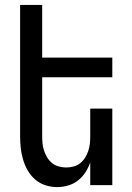

<svg xmlns="http://www.w3.org/2000/svg" viewBox="-20 -755 540 783"><path d="M213 8Q189 8 165.5 0.5Q142 -7 123.5 -23Q105 -39 93 -60Q81 -81 74 -104.5Q67 -128 64.5 -152Q62 -176 62 -200V-735H152V-520H438V-440H152V-200Q152 -185 153.5 -169.5Q155 -154 160 -139.5Q165 -125 173 -112Q181 -99 193 -89.5Q205 -80 220 -76Q235 -72 250 -72Q265 -72 280 -76Q295 -80 307 -89.5Q319 -99 327 -112Q335 -125 340 -139.5Q345 -154 346.5 -169.5Q348 -185 348 -200V-312H438V0H348V-93Q341 -72 328.5 -52.5Q316 -33 298 -19Q280 -5 258 1.5Q236 8 213 8Z"/></svg>

Font: Iosevka Term Curly Medium
Style: Regular
Weight: 500
Designer: Belleve Invis
Foundry: Belleve Invis
Version: Version 32.3.0